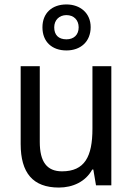

<svg xmlns="http://www.w3.org/2000/svg" viewBox="-20 -900 599 864"><path d="M279 -673C343 -673 388 -713 388 -778C388 -841 341 -880 279 -880C214 -880 171 -841 171 -777C171 -712 214 -673 279 -673ZM279 -723C243 -723 224 -743 224 -777C224 -810 247 -832 279 -832C312 -832 334 -810 334 -777C334 -743 312 -723 279 -723ZM481 -602H396V-321C396 -195 361 -129 259 -129C191 -129 159 -172 159 -261V-602H73V-252C73 -122 128 -56 245 -56C307 -56 365 -82 395 -137H400L412 -66H481Z"/></svg>

Font: Noto Sans Malayalam UI SemiCondensed
Style: Regular
Weight: 400
Width: 4
Designer: Jelle Bosma - Monotype Design Team
Foundry: Monotype Imaging Inc.
Version: Version 2.104